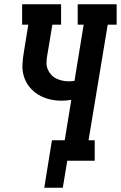

<svg xmlns="http://www.w3.org/2000/svg" viewBox="-20 -755 568 902"><path d="M188 127 224 -96H284L315 -286Q304 -284 292 -283Q280 -282 268 -282Q239 -282 211 -289Q183 -296 159.5 -310.5Q136 -325 118.5 -346.5Q101 -368 92.5 -395Q84 -422 85.5 -451.5Q87 -481 92 -510L113 -639H84V-735H267V-639H226L202 -495Q199 -478 198.5 -462Q198 -446 203.5 -431.5Q209 -417 219 -405.5Q229 -394 242.5 -387Q256 -380 271.5 -376.5Q287 -373 303 -373Q310 -373 316.5 -373.5Q323 -374 330 -375L373 -639H345V-735H528V-639H486L396 -96H425V0H296L275 127Z"/></svg>

Font: Iosevka Slab
Style: Bold Italic
Weight: 700
Italic angle: -9°
Monospace: yes
Designer: Belleve Invis
Foundry: Belleve Invis
Version: Version 11.1.0; ttfautohint (v1.8.3)